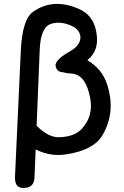

<svg xmlns="http://www.w3.org/2000/svg" viewBox="-20 -751 626 968"><path d="M90.8 196.3Q53.2 193.4 55.7 137.7L85 -496.6Q92.3 -652.8 146.5 -691.4Q247.6 -763.2 377.9 -706.1Q461.4 -669.4 468.8 -564Q473.6 -495.6 429.2 -455.6Q424.8 -451.7 420.4 -447.3Q494.6 -403.8 520 -325.7Q565.4 -186.5 496.6 -69.3Q452.1 6.3 313.5 27.3Q233.4 39.6 159.7 2.4L153.8 145Q151.4 200.7 90.8 196.3ZM298.8 -386.7Q292.5 -386.7 287.1 -388.2Q266.1 -392.6 260.7 -416Q253.4 -446.8 328.1 -489.3Q387.7 -522.5 385.3 -565.4Q382.8 -602.5 336.9 -622.6Q285.6 -645 238.8 -631.3Q185.1 -615.7 180.2 -501L164.6 -117.2Q223.6 -58.1 276.9 -59.1Q352.5 -60.5 391.1 -100.1Q451.2 -164.1 435.1 -253.9Q413.6 -375.5 341.3 -379.9Q314.5 -381.3 298.8 -386.7Z"/></svg>

Font: Comic Relief
Style: Regular
Weight: 400
Designer: Jeff Davis
Foundry: Loudifier
Version: Version 1.0